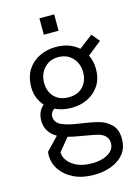

<svg xmlns="http://www.w3.org/2000/svg" viewBox="-137 -781 786 1086"><g transform="rotate(-15 256.0 -238.0)"><path d="M276 229Q208 229 158.8 205.2Q109.5 181.5 82.5 142Q55.5 102.5 55.5 55Q55.5 46.5 57 35.5L129 -39.5Q65.5 -75.5 65.5 -144.5Q65.5 -197 102 -229Q60 -277.5 60 -340Q60 -402 86 -442.5Q112 -483 155.8 -504.5Q199.5 -526 252.5 -526Q331.5 -526 385 -480L465 -541L503.5 -495L422 -430Q440.5 -392 440.5 -347Q440.5 -291 414.8 -251.5Q389 -212 346.2 -191Q303.5 -170 251 -170Q198.5 -170 154 -191Q131.5 -174 131.5 -151.5Q131.5 -115.5 167.2 -98.8Q203 -82 268.5 -73Q337.5 -63.5 379.8 -52Q422 -40.5 451 -11Q480 18.5 480 72.5Q480 125 452 159.8Q424 194.5 377.2 211.8Q330.5 229 276 229ZM250.5 -232Q304.5 -232 335 -264.5Q365.5 -297 365.5 -348.5Q365.5 -380.5 351.8 -407.5Q338 -434.5 312.2 -450.8Q286.5 -467 250.5 -467Q214.5 -467 189.2 -450.2Q164 -433.5 150.2 -406.5Q136.5 -379.5 136.5 -348.5Q136.5 -295 167.5 -263.5Q198.5 -232 250.5 -232ZM282 163Q317 163 347 153.8Q377 144.5 395.2 126Q413.5 107.5 413.5 79.5Q413.5 30.5 354 15Q328 9 266.5 -1.5Q211.5 -10.5 185.5 -18L124.5 57Q125 84.5 143.8 108.5Q162.5 132.5 197.2 147.8Q232 163 282 163ZM292 -610.5H205.5V-706.5H292Z"/></g></svg>

Font: Acari Sans
Style: Regular
Weight: 400
Designer: Alfredo Marco Pradil and Stefan Peev (font) & Cristiano Sobral (main changes)
Foundry: Alfredo Marco Pradil and Stefan Peev (font) & Cristiano Sobral (main changes)
Version: Version 1.063; ttfautohint (v1.8.3)